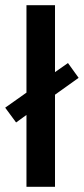

<svg xmlns="http://www.w3.org/2000/svg" viewBox="-20 -720 323 740"><path d="M82 0V-277L42 -248L0 -305L82 -363V-700H192V-442L242 -477L283 -420L192 -355V0Z"/></svg>

Font: Cuprum SemiBold
Style: Regular
Weight: 600
Designer: Jovanny Lemonad
Foundry: Jovanny Lemonad
Version: Version 3.000